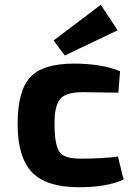

<svg xmlns="http://www.w3.org/2000/svg" viewBox="-20 -774 547 806"><path d="M252 -541 205 -604 403 -754 474 -647ZM499 -20Q427 12 311 12Q177 12 116 -49Q54 -112 54 -253Q54 -392 106 -449Q159 -507 290 -507Q407 -507 484 -475L477 -385Q360 -387 327 -387Q258 -387 234 -360Q207 -330 209 -246Q210 -159 233 -132Q254 -108 320 -108Q413 -108 475 -117Z"/></svg>

Font: Taylor Sans Bold LRS
Style: Bold
Weight: 700
Italic angle: -8°
Designer: Natanael Gama
Version: Version 1.001 September 8, 2015